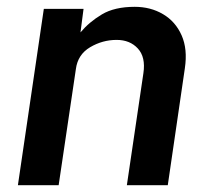

<svg xmlns="http://www.w3.org/2000/svg" viewBox="-20 -543 612 563"><path d="M32.5 0 108.5 -517H225L216 -448Q241.5 -478.5 278.8 -500.8Q316 -523 375 -523Q421.5 -523 458 -501.5Q494.5 -480 512.5 -439.5Q530.5 -399 522 -342.5L472 0H352L400.5 -328.5Q407.5 -375.5 384.2 -400.8Q361 -426 322 -426Q280.5 -426 244.2 -404.5Q208 -383 202.5 -340.5L152 0Z"/></svg>

Font: Public Sans SemiBold
Style: Italic
Weight: 600
Italic angle: -8°
Designer: The Public Sans project authors (U.S. Web Design System). Libre Franklin designed by Pablo Impallari and Rodrigo Fuenzal
Version: Version 1.007; ttfautohint (v1.8.1) -l 8 -r 50 -G 200 -x 14 